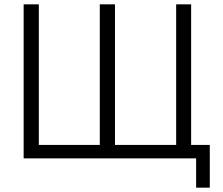

<svg xmlns="http://www.w3.org/2000/svg" viewBox="-20 -730 1028 885"><path d="M884 135H947V-62H861V-710H792V-62H510V-710H440V-62H159V-710H89V0H884Z"/></svg>

Font: FIGSv2-sans-serif
Style: Regular
Weight: 400
Designer: Matt McInerney, Pablo Impallari, Rodrigo Fuenzalida,Mirko Velimirovic
Foundry: Matt McInerney, Pablo Impallari, Rodrigo Fuenzalida
Version: Version 4.021;hotconv 1.0.109;makeotfexe 2.5.65596